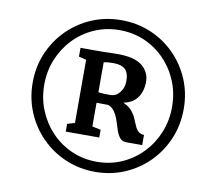

<svg xmlns="http://www.w3.org/2000/svg" viewBox="-89 -1019 1197 1061"><g transform="rotate(10 509.0 -488.5)"><path d="M85 -489.5Q85 -578.5 117.8 -655.5Q150.5 -732.5 208.8 -790.8Q267 -849 344 -881.5Q421 -914 509 -914Q598 -914 674.8 -881.5Q751.5 -849 809.5 -790.8Q867.5 -732.5 900 -655.5Q932.5 -578.5 932.5 -489.5Q932.5 -400.5 900 -323Q867.5 -245.5 809.5 -187Q751.5 -128.5 674.8 -95.8Q598 -63 509 -63Q421 -63 344 -95.8Q267 -128.5 208.8 -187Q150.5 -245.5 117.8 -323Q85 -400.5 85 -489.5ZM150 -489.5Q150 -412.5 177.5 -345.8Q205 -279 253.8 -228Q302.5 -177 367.8 -148.2Q433 -119.5 509 -119.5Q585 -119.5 650 -148.5Q715 -177.5 763.8 -228.5Q812.5 -279.5 839.8 -346.5Q867 -413.5 867 -489.5Q867 -566 839.8 -632.8Q812.5 -699.5 763.8 -750.2Q715 -801 650 -829.5Q585 -858 509 -858Q433 -858 367.5 -829.2Q302 -800.5 253.2 -749.5Q204.5 -698.5 177.2 -631.8Q150 -565 150 -489.5ZM354 -310V-664.5L312 -675V-724H400Q422 -723.5 439 -724Q456 -724.5 474.2 -725.2Q492.5 -726 519.5 -726Q615 -726 658.2 -691.2Q701.5 -656.5 701.5 -600.5Q701.5 -551.5 677 -514.8Q652.5 -478 597.5 -466.5Q627.5 -454 644.5 -434.8Q661.5 -415.5 670.8 -394.8Q680 -374 687.8 -355Q695.5 -336 707.2 -324Q719 -312 741 -311V-254H652.5Q629 -254 615.5 -270Q602 -286 594 -310.8Q586 -335.5 577.5 -362Q569 -388.5 555 -410Q541 -431.5 516.5 -440L452 -440.5V-307.5L500 -297.5V-254H312V-297.5ZM452 -499.5Q460 -498 472.2 -497.2Q484.5 -496.5 497.2 -496.2Q510 -496 519.5 -496Q551 -496 572.2 -523Q593.5 -550 593.5 -585.5Q593.5 -633 572.2 -652.8Q551 -672.5 507 -672.5Q494.5 -672.5 481 -671.8Q467.5 -671 452 -667.5Z"/></g></svg>

Font: Merriweather 24pt SemiCondensed
Style: Bold
Weight: 700
Width: 4
Designer: Eben Sorkin
Foundry: Eben Sorkin
Version: Version 2.100